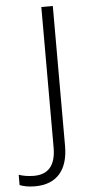

<svg xmlns="http://www.w3.org/2000/svg" viewBox="-148 -749 460 966"><g transform="rotate(-5 82.0 -266.0)"><path d="M-11 182C101 182 157 112 157 -7V-714H99V-5C99 86 61 129 -12 129C-41 129 -68 124 -88 117V169C-70 176 -46 182 -11 182Z"/></g></svg>

Font: Noto Sans Khmer UI Light
Style: Regular
Weight: 300
Designer: Danh Hong and the Monotype Design Team
Foundry: Monotype Imaging Inc.
Version: Version 2.002